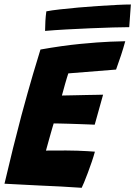

<svg xmlns="http://www.w3.org/2000/svg" viewBox="-30 -852 618 878"><path d="M343.5 6.8Q295.4 3.6 248.1 0.9Q200.8 -1.8 152 -3.6Q112.4 -5.5 71.3 -7.7Q30.2 -9.9 -9.5 -11.9Q10.1 -96.1 29.8 -175.2Q49.4 -254.2 67.9 -323.8Q98.1 -435.4 121.1 -513.4Q144 -591.4 155 -625.5Q253.9 -643.1 336.8 -651.2Q419.6 -659.2 474.4 -661.4Q529.2 -663.5 542.8 -663.5Q534 -631.2 523.7 -599.9Q513.4 -568.6 500.8 -533.9L282.4 -516.4Q280 -510 275.9 -496.1Q271.8 -482.2 267.1 -466.1Q262.5 -449.9 258.8 -435.9Q255 -421.9 253.1 -415.2Q264.9 -415.4 283.2 -415.8Q301.5 -416.1 323.2 -416.6Q345 -417.1 367.3 -417.6Q389.6 -418 408.9 -418.3Q428.1 -418.6 441.4 -419L403.1 -281.8Q396.4 -282.1 377.6 -282.9Q358.9 -283.6 334.3 -284.5Q309.8 -285.4 285.1 -286.1Q260.5 -286.8 241.7 -287.2Q222.9 -287.8 215.5 -287.6Q213.9 -282.6 210.4 -270.9Q206.9 -259.1 202.7 -244.2Q198.5 -229.4 194.1 -213.7Q189.8 -198 186.1 -184.8Q182.5 -171.5 180.2 -163.4Q187.1 -163.6 215.6 -163.7Q244 -163.8 273.8 -163.8Q299.1 -163.8 323.8 -162.9Q348.5 -162.1 369.4 -160.8Q390.4 -159.5 404 -158.4Q398.6 -138.4 389.9 -112.6Q381.1 -86.9 371.7 -61.8Q362.2 -36.8 354.6 -18.1Q347 0.6 343.5 6.8ZM561 -727.8Q532.5 -727.8 485.8 -726.4Q439 -725 383.8 -722.7Q328.5 -720.4 274.1 -717.4Q219.8 -714.4 176.1 -710.6Q176.4 -733.8 177.6 -756.2Q178.9 -778.6 181.9 -800.1Q205.4 -804.8 244.1 -809.1Q282.8 -813.5 328.6 -817.6Q374.4 -821.6 420.5 -824.7Q466.6 -827.8 505.5 -829.6Q544.4 -831.5 568.4 -831.5Z"/></svg>

Font: Grandstander Thin
Style: Italic
Weight: 100
Italic angle: -15°
Designer: Tyler Finck
Foundry: Etcetera Type Co
Version: Version 1.200